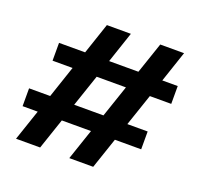

<svg xmlns="http://www.w3.org/2000/svg" viewBox="-115 -778 945 906"><g transform="rotate(20 357.0 -325.0)"><path d="M625.5 -244.5V-155H493.5L441 0H321L373.5 -155H227L174.5 0H53.5L106 -155H30V-244.5H136L190 -405H89.5V-494.5H220.5L273 -650.5H393.5L341 -494.5H488L541 -650.5H660.5L608 -494.5H685.5V-405H578L523.5 -244.5ZM256.5 -244.5H403.5L458 -405H311Z"/></g></svg>

Font: Overused Grotesk SemiBold
Style: Regular
Weight: 610
Version: Version 0.004